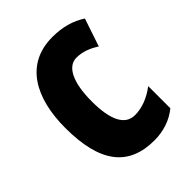

<svg xmlns="http://www.w3.org/2000/svg" viewBox="-169 -652 753 753"><g transform="rotate(-45 207.5 -275.0)"><path d="M247 10C297 10 343 -5 380 -35V-158C342 -129 302 -114 263 -114C209 -114 181 -167 181 -272C181 -378 211 -436 260 -436C292 -436 322 -425 353 -405L392 -521C352 -547 307 -560 250 -560C99 -560 34 -436 34 -272C34 -79 104 10 247 10Z"/></g></svg>

Font: Noto Sans Khmer UI ExtraCondensed ExtraBold
Style: Regular
Weight: 800
Width: 2
Designer: Danh Hong and the Monotype Design Team
Foundry: Monotype Imaging Inc.
Version: Version 2.002